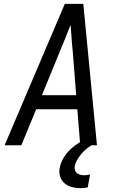

<svg xmlns="http://www.w3.org/2000/svg" viewBox="-20 -755 640 998"><path d="M4 0 317 -735H413L484 0H397L382 -187H168L91 0ZM198 -260H376L358 -490Q354 -524 352 -558Q350 -592 347 -626Q334 -592 320 -558Q306 -524 292 -490ZM399 223Q376 223 354.5 217.5Q333 212 316.5 198.5Q300 185 293 164Q286 143 290 120Q295 90 312 63Q329 36 353 15Q377 -6 405.5 -21Q434 -36 463 -43L456 0Q440 9 426 21.5Q412 34 400.5 48Q389 62 380 78Q371 94 368 111Q367 121 370 130.5Q373 140 380.5 145.5Q388 151 397.5 153.5Q407 156 417 156Q425 156 432.5 155Q440 154 448 152L436 219Q427 221 418 222Q409 223 399 223Z"/></svg>

Font: Iosevka Extended
Style: Italic
Weight: 400
Width: 7
Italic angle: -9°
Monospace: yes
Designer: Belleve Invis
Foundry: Belleve Invis
Version: Version 32.5.0; ttfautohint (v1.8.4)